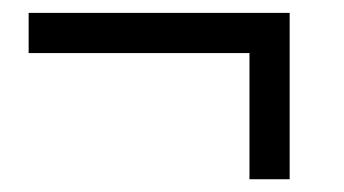

<svg xmlns="http://www.w3.org/2000/svg" viewBox="-20 -550 540 301"><path d="M24.9 -529.8H434.1V-269H371.1V-466.8H24.9Z"/></svg>

Font: BIZ UDMincho
Style: Bold
Weight: 700
Monospace: yes
Designer: TypeBank Co., Ltd.
Foundry: Morisawa Inc.
Version: Version 1.06